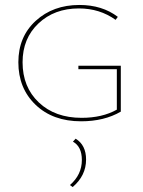

<svg xmlns="http://www.w3.org/2000/svg" viewBox="-20 -484 578 774"><path d="M296 -219H467V-34Q400 5 307 5Q193 5 123.5 -61.5Q54 -128 54 -233Q54 -336 124 -400Q194 -464 300 -464Q392 -464 455 -416L446 -404Q382 -450 298 -450Q199 -450 135 -389.5Q71 -329 71 -233Q71 -133 136.5 -71Q202 -9 309 -9Q392 -9 451 -42V-205H296ZM285 75Q327 101 327 159Q327 224 273 270L262 262Q310 220 310 161Q310 107 274 87Z"/></svg>

Font: EauTestSC Thin
Style: Regular
Weight: 250
Designer: Christian Thalmann (Catharsis Fonts)
Version: Version 0.001;PS 000.001;hotconv 1.0.88;makeotf.lib2.5.64775